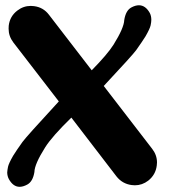

<svg xmlns="http://www.w3.org/2000/svg" viewBox="-20 -721 654 741"><path d="M567.4 -146.5Q585.9 -122.6 585.9 -93.8Q585.9 -87.9 585 -82Q580.6 -46.4 552.2 -23.9Q528.8 -5.9 500.5 -5.9Q494.1 -5.9 487.8 -6.8Q452.1 -11.7 429.7 -40L255.4 -267.1Q180.7 -194.3 154.3 -152.3Q113.3 -87.4 112.8 -57.1Q106.9 -20.5 85.4 -8.8Q69.3 0 55.7 0Q30.8 0 14.2 -29.8Q8.3 -41 7.8 -54.7Q8.3 -64.5 11 -77.4Q13.7 -90.3 30.8 -120.1Q43.9 -141.1 64.5 -169.9L66.9 -173.3Q80.1 -191.9 207 -329.6Q31.7 -557.6 31.2 -557.6Q13.2 -581.5 13.2 -610.4Q13.2 -616.2 13.7 -622.1Q18.1 -658.2 46.9 -680.2Q70.3 -698.2 98.6 -698.2Q105 -698.2 111.3 -697.3Q147 -692.9 168.9 -664.1L334 -449.7Q394.5 -511.2 418 -548.3Q458.5 -613.3 459.5 -643.6Q465.3 -680.2 486.3 -691.9Q502.4 -700.7 516.1 -700.7Q541.5 -700.7 558.1 -670.9Q564 -659.7 564 -644.5Q564 -636.2 561.3 -623.3Q558.6 -610.4 541.5 -580.6Q528.3 -559.6 505.4 -527.3Q491.7 -508.3 380.4 -389.2Z"/></svg>

Font: inglobal
Style: Bold
Weight: 700
Designer: Andrey Kochetov, Denis Davydov, Evgeny Yurtaev
Foundry: inglobal.ru
Version: Version 1.00 September 25, 2014, initial release